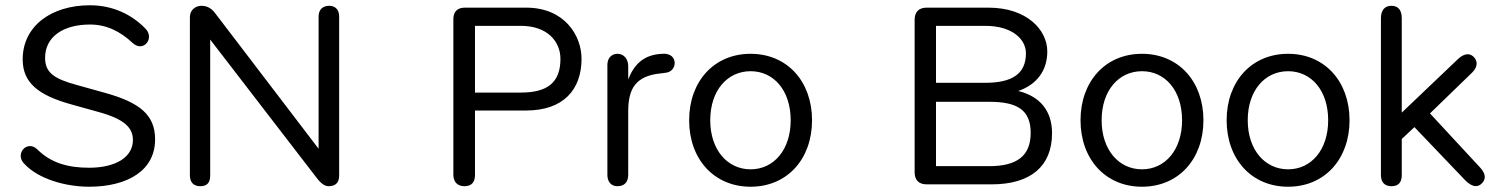

<svg xmlns="http://www.w3.org/2000/svg" viewBox="-20 -699 5679 728"><path d="M318 9C465 9 570 -54 568 -173C567 -263 511 -310 378 -347L274 -376C184 -400 151 -424 151 -480C151 -559 219 -606 321 -606C384 -606 436 -580 483 -536C524 -498 569 -555 530 -592C480 -643 409 -679 321 -679C173 -679 66 -599 66 -474C66 -386 124 -338 251 -303L355 -274C453 -247 483 -214 484 -170C485 -102 417 -63 318 -63C240 -63 174 -80 121 -133C82 -170 33 -114 74 -76C127 -20 229 9 318 9Z M739 7C767 7 777 -8 777 -34V-549L1175 -32C1186 -18 1203 7 1226 7C1254 7 1266 -8 1266 -34V-636C1266 -662 1252 -677 1228 -677C1203 -677 1188 -662 1188 -636V-135L795 -650C777 -674 756 -677 744 -677C722 -677 700 -662 700 -634V-34C700 -8 714 7 739 7Z M1741 7C1769 7 1781 -9 1781 -36V-280H1975C2117 -280 2185 -360 2185 -476C2185 -564 2121 -670 1975 -670H1742C1715 -670 1699 -655 1699 -627V-36C1699 -9 1715 7 1741 7ZM1955 -348H1781V-601H1955C2057 -601 2105 -540 2105 -476C2105 -387 2057 -348 1955 -348Z M2321 7C2348 7 2362 -9 2362 -36V-276C2362 -362 2389 -412 2488 -421L2503 -423C2527 -425 2540 -444 2538 -464C2535 -488 2514 -497 2491 -495C2420 -492 2384 -454 2362 -398V-448C2362 -475 2346 -495 2321 -495C2300 -495 2283 -480 2283 -453V-36C2283 -9 2298 7 2321 7Z M2826 9C2965 9 3059 -96 3059 -243C3059 -390 2965 -495 2826 -495C2687 -495 2593 -390 2593 -243C2593 -96 2687 9 2826 9ZM2826 -57C2738 -57 2673 -131 2673 -243C2673 -356 2738 -429 2826 -429C2914 -429 2978 -356 2978 -243C2978 -131 2914 -57 2826 -57Z M3494 0H3740C3887 0 3969 -68 3969 -194C3969 -280 3922 -334 3841 -354C3910 -378 3951 -430 3951 -504C3951 -586 3873 -670 3728 -670H3494C3464 -670 3448 -654 3448 -624V-46C3448 -16 3464 0 3494 0ZM3731 -69H3529V-313H3731C3836 -313 3888 -283 3888 -195C3888 -108 3836 -69 3731 -69ZM3715 -385H3529V-601H3715C3820 -601 3870 -549 3870 -497C3870 -419 3818 -385 3715 -385Z M4310 9C4449 9 4543 -96 4543 -243C4543 -390 4449 -495 4310 -495C4171 -495 4077 -390 4077 -243C4077 -96 4171 9 4310 9ZM4310 -57C4222 -57 4157 -131 4157 -243C4157 -356 4222 -429 4310 -429C4398 -429 4462 -356 4462 -243C4462 -131 4398 -57 4310 -57Z M4864 9C5003 9 5097 -96 5097 -243C5097 -390 5003 -495 4864 -495C4725 -495 4631 -390 4631 -243C4631 -96 4725 9 4864 9ZM4864 -57C4776 -57 4711 -131 4711 -243C4711 -356 4776 -429 4864 -429C4952 -429 5016 -356 5016 -243C5016 -131 4952 -57 4864 -57Z M5256 7C5283 7 5295 -8 5295 -35V-172L5343 -217L5536 -15C5559 8 5582 15 5600 -5C5616 -22 5612 -43 5591 -65L5402 -269L5562 -424C5584 -446 5583 -468 5568 -483C5547 -504 5522 -489 5506 -473L5295 -272V-630C5295 -660 5282 -677 5256 -677C5230 -677 5216 -660 5216 -630V-35C5216 -8 5230 7 5256 7Z"/></svg>

Font: SN Pro Book
Style: Regular
Weight: 350
Designer: Tobias Whetton
Foundry: Supernotes
Version: Version 1.003;Glyphs 3.3 (3324)